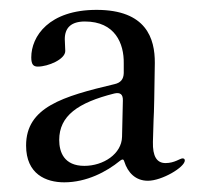

<svg xmlns="http://www.w3.org/2000/svg" viewBox="-20 -756 415 393"><path d="M111.5 -382.8C157.3 -382.8 198.2 -404.5 225.5 -426.8C231.5 -431.5 233.3 -429.3 234.4 -425.4C241.5 -402.7 257.5 -386 282.7 -386C311.4 -386 358.3 -413.7 358.3 -427.6C358.3 -430.4 356.5 -431.8 353.7 -431.8C348.4 -431.8 337.4 -422.2 318.9 -422.2C300.8 -422.2 292.3 -436.1 293 -465.6C295.5 -562.1 294.7 -478.7 296.9 -627.1C297.2 -677.2 279.5 -735.8 177.6 -735.8C80.3 -735.8 44 -681.8 44 -638.5C44 -623.2 49 -619.7 57.5 -619.7C78.5 -619.7 113.6 -634.6 113.6 -651.6C113.3 -659.8 112.6 -671.2 112.6 -675.8C112.6 -699.2 125.7 -712 153.8 -712C215.6 -712 234 -666.9 233.3 -626.4V-606.5C233 -593.8 226.9 -586.6 214.5 -583.8C108.3 -558.6 33.4 -536.6 33.4 -458.1C33.4 -399.5 74.2 -382.8 111.5 -382.8ZM101.2 -469.5C101.2 -518.8 139.2 -545.8 213.8 -564.6C226.2 -567.5 231.9 -562.9 231.5 -550.1L229.8 -475.9C229 -441.1 191.8 -416.5 152.7 -416.5C111.2 -416.5 101.2 -444.6 101.2 -469.5Z"/></svg>

Font: Margiela Serif
Style: Regular
Weight: 400
Designer: Andreas Faust, Stefan Endress
Version: Version 1.002;FEAKit 1.0